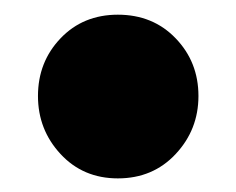

<svg xmlns="http://www.w3.org/2000/svg" viewBox="-20 -234 330 268"><path d="M144.5 15Q96 15 64.5 -19Q33 -53 33 -100Q33 -147.5 64.5 -180.5Q96 -213.5 144.5 -213.5Q193.5 -213.5 225.2 -180.5Q257 -147.5 257 -100Q257 -53 225.2 -19Q193.5 15 144.5 15Z"/></svg>

Font: Fraunces 144pt SuperSoft Black
Style: Regular
Weight: 900
Version: Version 1.000;[b76b70a41]